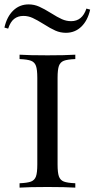

<svg xmlns="http://www.w3.org/2000/svg" viewBox="-48 -858 432 878"><path d="M0 0ZM215.3 -502V-106Q215.3 -68.4 221.4 -51.3Q227.5 -34.2 243.9 -27.8Q260.3 -21.5 296.4 -20V0Q250.5 -2.9 169.4 -2.9Q83.5 -2.9 41.5 0V-20Q77.6 -21.5 94 -27.8Q110.4 -34.2 116.5 -51.3Q122.6 -68.4 122.6 -106V-502Q122.6 -539.6 116.5 -556.6Q110.4 -573.7 94 -580.1Q77.6 -586.4 41.5 -587.9V-607.9Q83 -605 169.4 -605Q250.5 -605 296.4 -607.9V-587.9Q260.3 -586.4 243.9 -580.1Q227.5 -573.7 221.4 -556.6Q215.3 -539.6 215.3 -502ZM185.5 -797.9Q214.8 -779.3 235.1 -770.3Q255.4 -761.2 277.3 -761.2Q328.1 -761.2 347.2 -818.8L364.3 -814Q353 -764.2 324 -736.1Q294.9 -708 253.4 -708Q228 -708 205.3 -718Q182.6 -728 151.4 -748Q121.6 -766.6 101.3 -775.9Q81.1 -785.2 59.1 -785.2Q34.2 -785.2 16.8 -771.7Q-0.5 -758.3 -10.7 -727.1L-27.8 -731.9Q-16.6 -781.7 12.5 -809.8Q41.5 -837.9 83 -837.9Q108.4 -837.9 131.3 -827.6Q154.3 -817.4 185.5 -797.9Z"/></svg>

Font: Playfair Display SC
Style: Regular
Weight: 400
Designer: Claus Eggers Sørensen
Foundry: Claus Eggers Sørensen
Version: Version 1.004;PS 001.004;hotconv 1.0.70;makeotf.lib2.5.58329